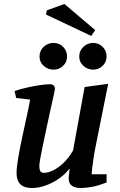

<svg xmlns="http://www.w3.org/2000/svg" viewBox="-20 -933 599 962"><path d="M141 9Q117 9 99 1.5Q81 -6 72 -23Q63 -40 63 -68Q63 -92 70.5 -137.5Q78 -183 89.5 -237Q101 -291 112.5 -343Q124 -395 131 -434L61 -442L53 -477Q83 -487 116.5 -494.5Q150 -502 180 -506.5Q210 -511 230 -511Q243 -511 249 -504.5Q255 -498 255 -488Q255 -483 249 -455.5Q243 -428 234 -388Q225 -348 215.5 -302.5Q206 -257 197 -215.5Q188 -174 182.5 -143.5Q177 -113 177 -102Q177 -84 182 -75.5Q187 -67 201 -67Q220 -67 245.5 -79Q271 -91 297.5 -116Q324 -141 346 -179L404 -497L522 -513L460 -204Q453 -170 448.5 -139.5Q444 -109 441.5 -88Q439 -67 439 -60H514V-19Q474 -3 442.5 3Q411 9 384 9Q355 9 339.5 -3Q324 -15 324 -39Q324 -43 325 -51.5Q326 -60 327 -70.5Q328 -81 329 -89Q307 -60 274.5 -37.5Q242 -15 207 -3Q172 9 141 9ZM447 -584Q419 -584 398 -603Q377 -622 377 -650Q377 -679 398 -698.5Q419 -718 447 -718Q474 -718 494 -698.5Q514 -679 514 -650Q514 -622 494 -603Q474 -584 447 -584ZM248 -584Q220 -584 199 -603Q178 -622 178 -650Q178 -679 199 -698.5Q220 -718 248 -718Q276 -718 296 -698.5Q316 -679 316 -650Q316 -622 296 -603Q276 -584 248 -584ZM437 -753 211 -860 214 -881 303 -913 457 -782Z"/></svg>

Font: Manuale SemiBold
Style: Italic
Weight: 600
Italic angle: -11°
Designer: Eduardo Tunni / Pablo Cosgaya
Foundry: Eduardo Tunni / Pablo Cosgaya
Version: Version 1.002